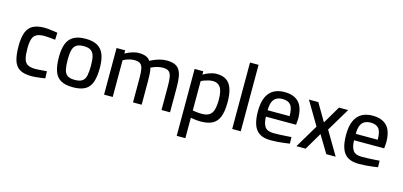

<svg xmlns="http://www.w3.org/2000/svg" viewBox="-76 -1245 4187 1993"><g transform="rotate(15 2017.0 -248.0)"><path d="M258 10Q177 10 131 -16.5Q85 -43 66 -102Q47 -161 47 -257Q47 -350 68 -405.5Q89 -461 136 -486Q183 -511 259 -511Q277 -511 302.5 -508.5Q328 -506 354.5 -502Q381 -498 400 -495L397 -419Q380 -421 357 -423Q334 -425 313 -426.5Q292 -428 278 -428Q224 -428 194.5 -411Q165 -394 153.5 -357Q142 -320 142 -257Q142 -189 152.5 -148.5Q163 -108 192 -90.5Q221 -73 278 -73Q292 -73 313.5 -74.5Q335 -76 358.5 -78Q382 -80 399 -81L402 -5Q382 -2 355.5 1.5Q329 5 303 7.5Q277 10 258 10Z M701 10Q617 10 569 -18.5Q521 -47 501 -106Q481 -165 481 -256Q481 -343 502.5 -399Q524 -455 572.5 -483Q621 -511 701 -511Q782 -511 830 -483Q878 -455 899.5 -399Q921 -343 921 -256Q921 -165 901.5 -106Q882 -47 834 -18.5Q786 10 701 10ZM701 -69Q754 -69 781 -88Q808 -107 817 -148.5Q826 -190 826 -256Q826 -321 815 -359.5Q804 -398 777 -415Q750 -432 701 -432Q653 -432 625.5 -415Q598 -398 587 -359.5Q576 -321 576 -256Q576 -190 585 -148.5Q594 -107 620.5 -88Q647 -69 701 -69Z M1035 0V-501H1128V-466Q1144 -476 1167.5 -486Q1191 -496 1218 -503.5Q1245 -511 1270 -511Q1319 -511 1349 -499Q1379 -487 1398 -460Q1417 -471 1445.5 -483Q1474 -495 1507 -503Q1540 -511 1572 -511Q1624 -511 1657.5 -497.5Q1691 -484 1710 -454.5Q1729 -425 1736.5 -378.5Q1744 -332 1744 -264V0H1652V-258Q1652 -320 1645 -357Q1638 -394 1617.5 -411Q1597 -428 1555 -428Q1531 -428 1506.5 -423Q1482 -418 1461 -410Q1440 -402 1427 -395Q1434 -371 1436.5 -333.5Q1439 -296 1439 -257V0H1346V-255Q1346 -319 1339.5 -356.5Q1333 -394 1312 -411Q1291 -428 1250 -428Q1227 -428 1203.5 -423Q1180 -418 1160.5 -410Q1141 -402 1128 -395V0Z M1874 218V-501H1967V-466Q1982 -475 2006 -485.5Q2030 -496 2057 -503.5Q2084 -511 2109 -511Q2174 -511 2214.5 -484Q2255 -457 2274.5 -400.5Q2294 -344 2294 -255Q2294 -158 2271.5 -99.5Q2249 -41 2200.5 -15.5Q2152 10 2075 10Q2045 10 2014.5 6Q1984 2 1967 -1V218ZM2066 -70Q2116 -70 2145.5 -89Q2175 -108 2187 -149Q2199 -190 2199 -256Q2199 -352 2171 -390.5Q2143 -429 2092 -429Q2070 -429 2046.5 -423.5Q2023 -418 2002 -410.5Q1981 -403 1967 -394V-79Q1982 -77 2010.5 -73.5Q2039 -70 2066 -70Z M2412 0V-714H2504V0Z M2828 10Q2751 10 2706.5 -18.5Q2662 -47 2642 -104Q2622 -161 2622 -247Q2622 -341 2648.5 -399Q2675 -457 2723 -484Q2771 -511 2838 -511Q2941 -511 2993.5 -455.5Q3046 -400 3046 -277L3041 -214H2717Q2718 -142 2744 -105.5Q2770 -69 2838 -69Q2867 -69 2901.5 -70.5Q2936 -72 2970 -74Q3004 -76 3028 -78L3030 -8Q3005 -4 2970 0.5Q2935 5 2897.5 7.5Q2860 10 2828 10ZM2717 -283H2953Q2953 -368 2925.5 -402Q2898 -436 2838 -436Q2799 -436 2772 -421Q2745 -406 2731 -372.5Q2717 -339 2717 -283Z M3102 0 3251 -250 3102 -501H3203L3314 -312L3425 -501H3524L3375 -252L3524 0H3423L3311 -186L3201 0Z M3775 10Q3698 10 3653.5 -18.5Q3609 -47 3589 -104Q3569 -161 3569 -247Q3569 -341 3595.5 -399Q3622 -457 3670 -484Q3718 -511 3785 -511Q3888 -511 3940.5 -455.5Q3993 -400 3993 -277L3988 -214H3664Q3665 -142 3691 -105.5Q3717 -69 3785 -69Q3814 -69 3848.5 -70.5Q3883 -72 3917 -74Q3951 -76 3975 -78L3977 -8Q3952 -4 3917 0.5Q3882 5 3844.5 7.5Q3807 10 3775 10ZM3664 -283H3900Q3900 -368 3872.5 -402Q3845 -436 3785 -436Q3746 -436 3719 -421Q3692 -406 3678 -372.5Q3664 -339 3664 -283Z"/></g></svg>

Font: Cairo Play SemiBold
Style: Regular
Weight: 600
Designer: Mohamed Gaber, Accademia di Belle Arti di Urbino
Foundry: Kief Type Foundry, Accademia di Belle Arti di Urbino
Version: Version 3.130;gftools[0.9.24]